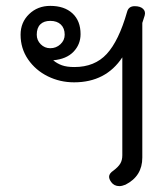

<svg xmlns="http://www.w3.org/2000/svg" viewBox="-20 -623 568 653"><path d="M386 10Q368 10 358 -4Q351 -14 351 -22Q351 -33 366 -43Q382 -55 389 -66.5Q396 -78 396 -95V-428Q340 -343 232 -343Q184 -343 142.5 -363.5Q101 -384 75.5 -421Q50 -458 50 -505Q50 -547 79 -575Q108 -603 151 -603Q199 -603 226.5 -577.5Q254 -552 254 -507Q254 -472 230 -447Q206 -422 161 -418Q174 -407 190.5 -401Q207 -395 233 -395Q302 -395 343 -439.5Q384 -484 412 -582Q417 -602 438 -602Q457 -602 466.5 -593Q476 -584 472 -570L464 -545V-87Q464 -24 407 5Q395 10 386 10ZM200 -505Q200 -527 187 -539.5Q174 -552 151 -552Q129 -552 117 -540Q105 -528 105 -505Q105 -486 118.5 -472.5Q132 -459 151 -459Q171 -459 185.5 -472.5Q200 -486 200 -505Z"/></svg>

Font: Niramit Light
Style: Regular
Weight: 300
Designer: Katatrad Aksorn Co.,Ltd.
Foundry: Cadson Demak Co.,Ltd.
Version: Version 1.000; ttfautohint (v1.6)